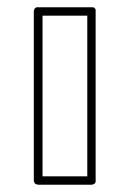

<svg xmlns="http://www.w3.org/2000/svg" viewBox="-20 -752 357 528"><path d="M84 -732H233H235Q238 -732 240 -730V-729H241Q243 -727 243 -725V-722V-489V-256V-255V-252Q243 -250 241 -248L240 -247Q238 -245 235 -245L233 -244H232H84Q83 -245 81 -245Q79 -245 77 -247H76V-248Q74 -250 74 -252L73 -255V-722Q74 -723 74 -725Q74 -727 76 -729L77 -730Q79 -732 81 -732ZM97 -709V-267H220V-489V-709Z"/></svg>

Font: Sticks
Style: Regular
Weight: 400
Version: Version 1.1